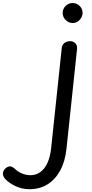

<svg xmlns="http://www.w3.org/2000/svg" viewBox="-299 -820 627 1302"><path d="M-98 463Q-150.5 463 -194.5 442Q-238.5 421 -264.5 393Q-282.5 372 -278.8 351Q-275 330 -255 316.5Q-236.5 304.5 -222.5 309.5Q-208.5 314.5 -198.5 324.5Q-178.5 344.5 -150.5 356.2Q-122.5 368 -93 368Q-55 368 -25.5 346.8Q4 325.5 23 284Q42 242.5 48 183L119.5 -492Q121.5 -517 138.5 -529Q155.5 -541 176.5 -541Q196.5 -541 211.8 -526.8Q227 -512.5 223 -483L152 187Q143 274 109.2 336Q75.5 398 22.8 430.5Q-30 463 -98 463ZM126 -732.5Q126 -760 146 -779.8Q166 -799.5 193.5 -799.5Q222 -799.5 241.5 -779.5Q261 -759.5 261 -733.5Q261 -716 252 -700Q243 -684 228 -674Q213 -664 193.5 -664Q167 -664 146.5 -684Q126 -704 126 -732.5Z"/></svg>

Font: Edu SA Hand Medium
Style: Regular
Weight: 500
Designer: Tina and Corey Anderson, Eben Sorkin, Mirko Velimirovic
Foundry: Google for Education
Version: Version 2.000